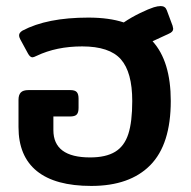

<svg xmlns="http://www.w3.org/2000/svg" viewBox="-20 -598 630 633"><path d="M41 -179V-269Q41 -285 48.5 -293Q56 -301 74 -301H212Q227 -301 233 -294.5Q239 -288 239 -273V-242Q239 -227 233 -220.5Q227 -214 211 -214H156V-169Q156 -79 277 -79Q329 -79 359.5 -97.5Q390 -116 403 -156Q416 -196 416 -265Q416 -360 378.5 -402.5Q341 -445 251 -445Q166 -445 101 -414Q91 -409 87 -409Q79 -409 72 -422L47 -468Q43 -475 43 -482Q43 -490 54 -497Q135 -540 271 -540Q340 -540 388 -524Q413 -541 442 -555Q471 -569 487 -574Q500 -578 510 -578Q525 -578 530 -564L549 -513Q551 -505 551 -503Q551 -493 537 -487L483 -462Q543 -396 543 -265Q543 -122 475.5 -53.5Q408 15 281 15Q162 15 101.5 -34Q41 -83 41 -179Z"/></svg>

Font: Mitr
Style: Regular
Weight: 400
Designer: Thanarat Vachiruckul
Foundry: Cadson Demak
Version: Version 1.003